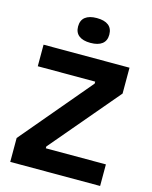

<svg xmlns="http://www.w3.org/2000/svg" viewBox="-128 -957 824 1040"><g transform="rotate(15 284.0 -437.0)"><path d="M32 0V-134L364 -528V-539H42V-660H524V-515L199 -131V-121H536V0ZM284 -735Q242 -735 219.5 -752.5Q197 -770 197 -804Q197 -839 219.5 -856.5Q242 -874 284 -874Q327 -874 349.5 -856.5Q372 -839 372 -804Q372 -770 349.5 -752.5Q327 -735 284 -735Z"/></g></svg>

Font: Bricolage Grotesque 24pt
Style: Bold
Weight: 700
Designer: Mathieu Triay
Foundry: Atelier Triay
Version: Version 1.001;gftools[0.9.33.dev8+g029e19f]